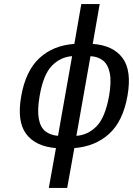

<svg xmlns="http://www.w3.org/2000/svg" viewBox="-20 -720 651 940"><path d="M219 200 254 5Q154 -3 108 -64.5Q62 -126 84 -250Q106 -374 173.5 -436Q241 -498 344 -505L378 -700H468L434 -505Q534 -498 580 -436Q626 -374 604 -250Q582 -126 514 -64.5Q446 -3 344 5L309 200ZM264 -55 333 -445Q276 -441 234 -398Q192 -355 174 -250Q162 -180 170 -138Q178 -96 202.5 -77Q227 -58 264 -55ZM354 -55Q411 -59 453 -102Q495 -145 514 -250Q526 -320 517.5 -362Q509 -404 484.5 -423.5Q460 -443 423 -445Z"/></svg>

Font: Cuprum
Style: Italic
Weight: 400
Italic angle: -10°
Designer: Jovanny Lemonad
Foundry: Jovanny Lemonad
Version: Version 3.000